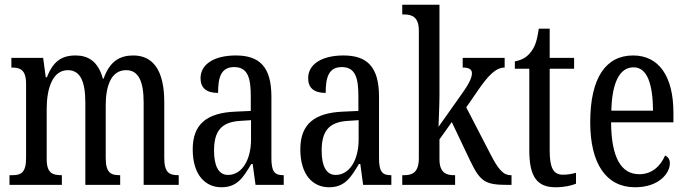

<svg xmlns="http://www.w3.org/2000/svg" viewBox="-20 -780 2899 810"><path d="M20 0H241V-41H239C204 -41 177 -48 177 -108V-321C177 -407 202 -484 266 -484C320 -484 340 -434 340 -347V0H487V-41H484C449 -41 426 -50 426 -113V-335C426 -414 447 -484 512 -484C566 -484 586 -434 586 -347V0H734V-41H732C696 -41 673 -50 673 -113V-349C673 -486 624 -546 542 -546C486 -546 443 -522 417 -448H414C394 -522 351 -546 299 -546C241 -546 204 -522 178 -454H173L162 -536H28V-495H30C65 -495 90 -486 90 -426V-113C90 -50 67 -41 32 -41H20Z M914 10C981 10 1006 -31 1040 -88H1046L1058 0H1177V-41H1174C1138 -41 1125 -57 1125 -113V-372C1125 -499 1074 -546 975 -546C885 -546 826 -510 826 -450C826 -409 851 -388 900 -388C900 -453 912 -497 968 -497C1027 -497 1038 -448 1038 -373V-312L973 -309C852 -304 793 -256 793 -150C793 -41 847 10 914 10ZM942 -42C901 -42 883 -82 883 -144C883 -223 910 -265 993 -270L1039 -273V-191C1039 -106 1001 -42 942 -42Z M1368 10C1435 10 1460 -31 1494 -88H1500L1512 0H1631V-41H1628C1592 -41 1579 -57 1579 -113V-372C1579 -499 1528 -546 1429 -546C1339 -546 1280 -510 1280 -450C1280 -409 1305 -388 1354 -388C1354 -453 1366 -497 1422 -497C1481 -497 1492 -448 1492 -373V-312L1427 -309C1306 -304 1247 -256 1247 -150C1247 -41 1301 10 1368 10ZM1396 -42C1355 -42 1337 -82 1337 -144C1337 -223 1364 -265 1447 -270L1493 -273V-191C1493 -106 1455 -42 1396 -42Z M1677 0H1900V-41H1896C1865 -41 1834 -49 1834 -108V-192L1886 -265L1963 -103C2007 -11 2028 0 2126 0H2138V-41H2134C2101 -41 2079 -72 2051 -126L1947 -327L1998 -401C2039 -460 2071 -495 2109 -495V-536H1932V-495C1958 -495 1971 -488 1971 -471C1971 -456 1963 -432 1929 -385L1830 -245C1830 -250 1834 -340 1834 -375V-760H1677V-719H1685C1716 -719 1747 -710 1747 -651V-113C1747 -50 1717 -41 1685 -41H1677Z M2324 10C2363 10 2393 2 2410 -5V-51C2392 -46 2376 -43 2354 -43C2315 -43 2299 -72 2299 -144V-490H2402V-536H2299V-659H2253C2245 -603 2235 -580 2219 -560C2203 -539 2183 -527 2152 -521V-490H2213V-145C2213 -30 2249 10 2324 10Z M2659 10C2761 10 2806 -50 2806 -91C2806 -109 2797 -119 2786 -124C2767 -81 2732 -45 2677 -45C2601 -45 2559 -114 2558 -264H2821V-304C2821 -462 2757 -546 2651 -546C2536 -546 2470 -452 2470 -264C2470 -90 2537 10 2659 10ZM2735 -313H2559C2562 -430 2593 -496 2653 -496C2712 -496 2734 -422 2735 -313Z"/></svg>

Font: Noto Serif Tamil ExtraCondensed
Style: Italic
Weight: 400
Width: 2
Italic angle: -12°
Designer: Indian Type Foundry, Tom Grace, and the Monotype Design Team
Foundry: Monotype Imaging Inc.
Version: Version 2.003